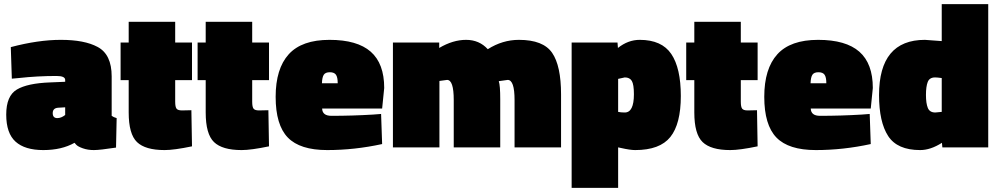

<svg xmlns="http://www.w3.org/2000/svg" viewBox="-20 -710 4809 925"><path d="M518 -342V-152Q527 -145 542 -141L539 1Q461 13 432 13Q403 13 379 4.5Q355 -4 347 -13L339 -22Q277 13 188.5 13Q100 13 55 -27.5Q10 -68 10 -158Q10 -248 61 -278.5Q112 -309 222 -313L294 -316V-325Q294 -344 252 -344Q161 -344 70 -334L37 -331L32 -483Q164 -518 273 -518Q387 -518 450 -484Q518 -448 518 -342ZM256 -141Q275 -141 294 -156V-193L260 -191Q234 -189 234 -165Q234 -141 256 -141Z M824 -324V-220Q824 -195 830.5 -186.5Q837 -178 857 -178L902 -179L905 -5Q819 13 773 13Q680 13 640 -25.5Q600 -64 600 -168V-324H561V-505H600V-605H824V-505H905V-324Z M1195 -324V-220Q1195 -195 1201.5 -186.5Q1208 -178 1228 -178L1273 -179L1276 -5Q1190 13 1144 13Q1051 13 1011 -25.5Q971 -64 971 -168V-324H932V-505H971V-605H1195V-505H1276V-324Z M1532 -187Q1533 -152 1577 -152Q1677 -152 1777 -158L1816 -161L1821 -16Q1688 13 1556.5 13Q1425 13 1366.5 -47.5Q1308 -108 1308 -243.5Q1308 -379 1371 -448.5Q1434 -518 1567.5 -518Q1701 -518 1766 -461Q1831 -404 1831 -286L1821 -187ZM1607 -309Q1607 -338 1598.5 -350Q1590 -362 1569 -362Q1548 -362 1540 -350Q1532 -338 1531 -309Z M2097 0H1873V-505H2096V-479Q2162 -518 2225.5 -518Q2289 -518 2330 -473Q2401 -518 2480 -518Q2597 -518 2640 -455.5Q2683 -393 2683 -255V0H2459V-228Q2459 -325 2426 -325L2383 -319Q2390 -298 2390 -232V0H2166V-228Q2166 -325 2134 -325L2097 -320Z M3062 -518Q3168 -518 3214 -450Q3260 -382 3260 -247.5Q3260 -113 3209.5 -50Q3159 13 3040 13Q3016 13 2972 3L2958 0V195H2734V-505H2955L2957 -479Q3006 -518 3062 -518ZM2990 -168Q3034 -168 3034 -256Q3034 -303 3024 -320Q3014 -337 2990 -337L2958 -330V-171Q2971 -168 2990 -168Z M3549 -324V-220Q3549 -195 3555.5 -186.5Q3562 -178 3582 -178L3627 -179L3630 -5Q3544 13 3498 13Q3405 13 3365 -25.5Q3325 -64 3325 -168V-324H3286V-505H3325V-605H3549V-505H3630V-324Z M3886 -187Q3887 -152 3931 -152Q4031 -152 4131 -158L4170 -161L4175 -16Q4042 13 3910.5 13Q3779 13 3720.5 -47.5Q3662 -108 3662 -243.5Q3662 -379 3725 -448.5Q3788 -518 3921.5 -518Q4055 -518 4120 -461Q4185 -404 4185 -286L4175 -187ZM3961 -309Q3961 -338 3952.5 -350Q3944 -362 3923 -362Q3902 -362 3894 -350Q3886 -338 3885 -309Z M4741 -690V0H4520L4518 -22Q4463 13 4413 13Q4303 13 4259 -54.5Q4215 -122 4215 -252Q4215 -518 4436 -518L4517 -512V-690ZM4485 -337Q4458 -337 4449.5 -315Q4441 -293 4441 -252.5Q4441 -212 4450 -190Q4459 -168 4486 -168L4517 -171V-334Q4495 -337 4485 -337Z"/></svg>

Font: Titillium Web Black
Style: Regular
Weight: 900
Version: Version 1.002;PS 35.000;hotconv 1.0.70;makeotf.lib2.5.55311